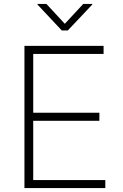

<svg xmlns="http://www.w3.org/2000/svg" viewBox="-20 -962 628 982"><path d="M105 0V-727.5H509.8V-686H149.9V-385.3H488.3V-344.2H149.9V-41H518.6V0ZM217.3 -941.9 311.5 -840.3 405.8 -941.9H451.7V-938.5L326.7 -806.2H295.9L171.9 -938.5V-941.9Z"/></svg>

Font: Inter Extra Light
Style: Regular
Weight: 200
Designer: Rasmus Andersson
Foundry: rsms
Version: Version 4.000;git-3c8e0fc